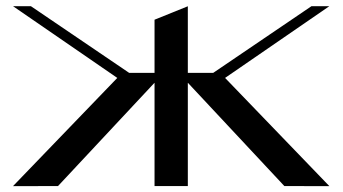

<svg xmlns="http://www.w3.org/2000/svg" viewBox="-20 -615 1133 635"><path d="M1069.3 -594.6H1010.2L685 -373.9H601.2V-594.3L491.1 -549.8V-373.9H407.3L82.1 -594.6H23L367.9 -357.3L23 0.6L171.8 0.4L490.6 -340.8H491.1V0.3H601.2V-340.8H601.7L920.5 0.4L1069.3 0.6L724.4 -357.3Z"/></svg>

Font: Novoposelensky
Style: Regular
Weight: 400
Designer: Sasha Pavljenko
Version: Version 1.002;Fontself Maker 3.5.4